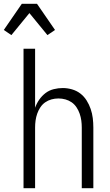

<svg xmlns="http://www.w3.org/2000/svg" viewBox="-58 -992 578 1012"><path d="M66 0V-735H127V-424Q135 -447 149 -467Q163 -487 182 -501.5Q201 -516 225 -522Q249 -528 273 -528Q297 -528 321.5 -521Q346 -514 365.5 -499Q385 -484 398.5 -462.5Q412 -441 420 -417.5Q428 -394 431 -369.5Q434 -345 434 -320V0H373V-320Q373 -339 370.5 -357Q368 -375 362 -392.5Q356 -410 345.5 -426Q335 -442 320 -452.5Q305 -463 287 -468Q269 -473 250 -473Q231 -473 213 -468Q195 -463 180 -452.5Q165 -442 154.5 -426Q144 -410 138 -392.5Q132 -375 129.5 -357Q127 -339 127 -320V0ZM2 -807 -38 -834 57 -972H137L232 -834L192 -807L97 -923Z"/></svg>

Font: Iosevka Custom Light
Style: Regular
Weight: 300
Monospace: yes
Designer: Belleve Invis
Foundry: Belleve Invis
Version: Version 27.3.5